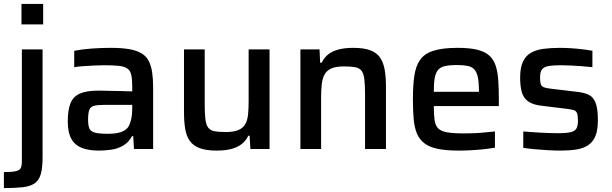

<svg xmlns="http://www.w3.org/2000/svg" viewBox="-33 -763 3131 983"><path d="M77 -638V-743H188V-638ZM-13 200V118Q30 118 49.5 113Q69 108 74 96Q79 84 79 64V-510H185V41Q185 96 176 128Q167 160 144.5 175.5Q122 191 83.5 195.5Q45 200 -13 200Z M473 8Q421 8 385.5 -6Q350 -20 332 -52.5Q314 -85 314 -141Q314 -200 328 -234.5Q342 -269 376 -284Q410 -299 472 -299Q482 -299 501.5 -298.5Q521 -298 546.5 -297.5Q572 -297 597.5 -296.5Q623 -296 644 -295V-319Q644 -358 639 -380Q634 -402 618.5 -412.5Q603 -423 574 -426Q545 -429 499 -429Q477 -429 447.5 -427.5Q418 -426 390 -424Q362 -422 347 -419V-503Q388 -511 437 -514.5Q486 -518 535 -518Q592 -518 630.5 -511Q669 -504 693 -489Q717 -474 729 -450Q741 -426 746 -392.5Q751 -359 751 -316V0H653L649 -66H643Q626 -34 597.5 -17.5Q569 -1 536 3.5Q503 8 473 8ZM520 -78Q545 -78 565.5 -81.5Q586 -85 601.5 -93.5Q617 -102 626 -117Q635 -134 639.5 -156Q644 -178 644 -208V-226H498Q465 -226 447.5 -221Q430 -216 424 -200Q418 -184 418 -151Q418 -120 425 -104.5Q432 -89 454.5 -83.5Q477 -78 520 -78Z M1076 8Q1023 8 989.5 -4.5Q956 -17 938.5 -42Q921 -67 915 -104Q909 -141 909 -191V-510H1015V-233Q1015 -183 1018.5 -153.5Q1022 -124 1033 -109.5Q1044 -95 1065.5 -91Q1087 -87 1123 -87Q1163 -87 1187 -97Q1211 -107 1222.5 -127Q1234 -147 1237 -177Q1240 -207 1240 -247V-510H1347V0H1249L1245 -68H1238Q1227 -44 1206.5 -27Q1186 -10 1154 -1Q1122 8 1076 8Z M1505 0V-510H1603L1606 -442H1614Q1626 -467 1646 -483.5Q1666 -500 1698 -509Q1730 -518 1776 -518Q1830 -518 1863 -505.5Q1896 -493 1913 -468Q1930 -443 1936.5 -406Q1943 -369 1943 -319V0H1836V-277Q1836 -327 1832.5 -356.5Q1829 -386 1818 -400.5Q1807 -415 1785.5 -419Q1764 -423 1728 -423Q1688 -423 1664.5 -413Q1641 -403 1629.5 -383Q1618 -363 1614.5 -333Q1611 -303 1611 -263V0Z M2318 8Q2253 8 2210 -0.5Q2167 -9 2141 -28.5Q2115 -48 2102 -78.5Q2089 -109 2085 -152.5Q2081 -196 2081 -254Q2081 -323 2088 -373Q2095 -423 2117 -455.5Q2139 -488 2185.5 -503Q2232 -518 2310 -518Q2371 -518 2410 -508.5Q2449 -499 2471.5 -479Q2494 -459 2504.5 -427.5Q2515 -396 2518 -352.5Q2521 -309 2521 -254V-220H2188Q2188 -175 2192 -147.5Q2196 -120 2210.5 -105.5Q2225 -91 2256.5 -85.5Q2288 -80 2342 -80Q2365 -80 2392.5 -81Q2420 -82 2449 -85Q2478 -88 2501 -90V-7Q2479 -3 2448 0.5Q2417 4 2383 6Q2349 8 2318 8ZM2419 -277V-296Q2419 -341 2413.5 -367.5Q2408 -394 2395.5 -407.5Q2383 -421 2361.5 -425.5Q2340 -430 2308 -430Q2268 -430 2244.5 -424.5Q2221 -419 2209 -404Q2197 -389 2192.5 -362.5Q2188 -336 2188 -293H2437Z M2837 8Q2807 8 2772.5 6Q2738 4 2705 1Q2672 -2 2646 -6V-90Q2663 -89 2684.5 -87Q2706 -85 2730 -84Q2754 -83 2777 -82Q2800 -81 2822 -81Q2870 -81 2891.5 -87Q2913 -93 2919.5 -107.5Q2926 -122 2926 -145Q2926 -171 2921.5 -183Q2917 -195 2905 -199Q2893 -203 2868 -206L2744 -221Q2696 -226 2671.5 -243.5Q2647 -261 2638.5 -291.5Q2630 -322 2630 -366Q2630 -417 2644.5 -447.5Q2659 -478 2685.5 -493Q2712 -508 2750 -513Q2788 -518 2833 -518Q2861 -518 2891.5 -516Q2922 -514 2950.5 -510.5Q2979 -507 3000 -503V-419Q2976 -422 2948 -424Q2920 -426 2892.5 -427.5Q2865 -429 2840 -429Q2803 -429 2779 -425.5Q2755 -422 2743.5 -409.5Q2732 -397 2732 -367Q2732 -344 2735.5 -332.5Q2739 -321 2750.5 -316.5Q2762 -312 2786 -309L2920 -293Q2958 -289 2981.5 -277.5Q3005 -266 3016.5 -236.5Q3028 -207 3028 -147Q3028 -97 3015.5 -66.5Q3003 -36 2978 -19.5Q2953 -3 2917.5 2.5Q2882 8 2837 8Z"/></svg>

Font: Saira Thin Medium
Style: Regular
Weight: 500
Version: Version 1.101